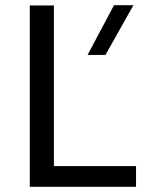

<svg xmlns="http://www.w3.org/2000/svg" viewBox="-20 -721 563 741"><path d="M188 -700V-80H505V0H95V-700ZM420 -701H495L387 -509H318Z"/></svg>

Font: Goli
Style: Regular
Weight: 400
Designer: jaikishan Patel
Foundry: MagicType
Version: Version 1.000